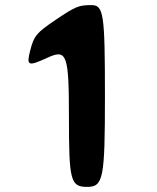

<svg xmlns="http://www.w3.org/2000/svg" viewBox="-20 -732 613 752"><path d="M391 -356C391 -679 386 -712 338 -712C289 -712 276 -707 199 -655C122 -603 113 -592 98 -533C83 -474 90 -471 166 -506C242 -541 250 -519 250 -272C250 -25 256 0 321 0C385 0 391 -33 391 -356Z"/></svg>

Font: Asimov Print
Style: A
Weight: 500
Designer: Google
Version: Version 2.000980: 2014